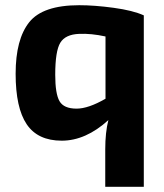

<svg xmlns="http://www.w3.org/2000/svg" viewBox="-20 -527 631 737"><path d="M532 190H384V46Q384 -19 396 -66Q309 13 217 13Q125 13 82.5 -50Q40 -113 40 -244Q40 -376 92 -441.5Q144 -507 284 -507Q343 -507 416.5 -497Q490 -487 532 -468ZM385 -148V-387Q330 -399 284 -397Q231 -395 211.5 -363Q192 -331 192 -240Q192 -167 208.5 -138.5Q225 -110 274 -110Q319 -110 385 -148Z"/></svg>

Font: Exo 2.0
Style: Bold
Weight: 700
Designer: Natanael Gama
Version: Version 1.001;PS 001.001;hotconv 1.0.70;makeotf.lib2.5.58329